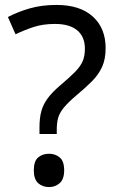

<svg xmlns="http://www.w3.org/2000/svg" viewBox="-20 -744 474 778"><path d="M140 -228Q140 -266 147.5 -293.5Q155 -321 173.5 -346Q192 -371 224 -398Q263 -431 284.5 -453Q306 -475 315 -496Q324 -517 324 -547Q324 -595 293 -621Q262 -647 203 -647Q154 -647 116 -634.5Q78 -622 43 -605L12 -675Q52 -696 100.5 -710Q149 -724 209 -724Q304 -724 356 -677Q408 -630 408 -549Q408 -504 393.5 -472.5Q379 -441 352.5 -414.5Q326 -388 290 -358Q257 -330 239.5 -309Q222 -288 216 -267.5Q210 -247 210 -218V-201H140ZM117 -54Q117 -91 134.5 -106Q152 -121 179 -121Q204 -121 222 -106Q240 -91 240 -54Q240 -18 222 -2Q204 14 179 14Q152 14 134.5 -2Q117 -18 117 -54Z"/></svg>

Font: Noto Kufi Arabic
Style: Regular
Weight: 400
Designer: Monotype Design Team, David Williams, Khaled Hosny
Foundry: Google LLC
Version: Version 2.109; ttfautohint (v1.8.4.7-5d5b)